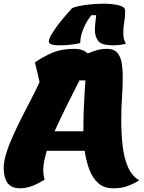

<svg xmlns="http://www.w3.org/2000/svg" viewBox="-26 -988 775 1034"><path d="M83 26Q34 26 14 -3.5Q-6 -33 -6 -82Q-6 -119 8.5 -165Q23 -211 46 -261.5Q69 -312 95 -363Q121 -414 145.5 -461Q170 -508 187 -546Q182 -571 175 -599Q168 -627 162 -652Q207 -683 256 -704Q305 -725 374 -725Q400 -725 418 -718Q436 -711 446 -700Q472 -711 497 -718Q522 -725 550 -725Q588 -725 606 -703.5Q624 -682 629.5 -648.5Q635 -615 635 -578Q635 -521 631 -463Q627 -405 627 -340Q627 -271 634 -206Q641 -141 662 -91Q683 -41 724 -17Q690 4 658.5 15Q627 26 584 26Q535 26 504 -1Q473 -28 455.5 -74Q438 -120 430 -176H226Q217 -145 212 -119.5Q207 -94 207 -74Q207 -42 215 -21Q178 2 146 14Q114 26 83 26ZM268 -281H423Q423 -337 424.5 -382Q426 -427 428.5 -468.5Q431 -510 434 -555H402Q368 -488 332 -416Q296 -344 268 -281ZM294 -744Q263 -744 250 -749.5Q237 -755 237 -763Q237 -778 251 -802Q265 -826 285.5 -853Q306 -880 327 -904Q348 -928 361 -943Q373 -950 400 -955.5Q427 -961 462 -964.5Q497 -968 531 -968Q578 -968 613 -959.5Q648 -951 648 -931Q648 -896 643 -868.5Q638 -841 638 -808Q638 -791 642 -777Q646 -763 652 -752Q635 -748 617.5 -746Q600 -744 581 -744Q522 -744 503.5 -767Q485 -790 485 -826Q485 -844 487.5 -864.5Q490 -885 492 -906H466Q440 -874 423 -833Q406 -792 406 -756Q375 -749 347 -746.5Q319 -744 294 -744Z"/></svg>

Font: Lemon
Style: Regular
Weight: 400
Designer: Eduardo Rodriguez Tunni
Foundry: Eduardo Rodriguez Tunni
Version: Version 1.003; ttfautohint (v1.8.4.7-5d5b);gftools[0.9.24]